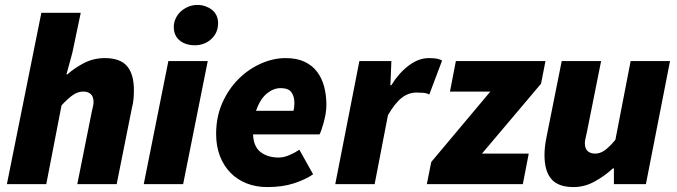

<svg xmlns="http://www.w3.org/2000/svg" viewBox="-20 -748 2752 780"><path d="M8 0 148 -696H308L274 -534L250 -446H254Q284 -473 322.5 -492.5Q361 -512 406 -512Q468 -512 496 -479.5Q524 -447 524 -382Q524 -365 522.5 -346.5Q521 -328 516 -310L454 0H294L352 -290Q355 -304 357.5 -314.5Q360 -325 360 -334Q360 -355 349 -365.5Q338 -376 318 -376Q297 -376 277 -362.5Q257 -349 230 -320L168 0Z M564 0 664 -500H824L724 0ZM770 -564Q754 -564 739 -568.5Q724 -573 712 -582Q700 -591 693 -605Q686 -619 686 -638Q686 -656 693.5 -672.5Q701 -689 714 -701Q727 -713 744.5 -720.5Q762 -728 782 -728Q798 -728 813 -723Q828 -718 840 -709Q852 -700 859 -686Q866 -672 866 -654Q866 -615 838.5 -589.5Q811 -564 770 -564Z M858 -204Q858 -273 883 -329.5Q908 -386 948.5 -426.5Q989 -467 1039.5 -489.5Q1090 -512 1140 -512Q1186 -512 1217.5 -497Q1249 -482 1268.5 -456Q1288 -430 1297 -395.5Q1306 -361 1306 -322Q1306 -303 1302.5 -284Q1299 -265 1294.5 -248.5Q1290 -232 1285.5 -219.5Q1281 -207 1278 -202H1008Q1010 -152 1039 -130Q1068 -108 1112 -108Q1133 -108 1156 -118Q1179 -128 1196 -140L1252 -40Q1222 -19 1175 -3.5Q1128 12 1066 12Q1020 12 982 -3Q944 -18 916.5 -46Q889 -74 873.5 -114Q858 -154 858 -204ZM1020 -298H1172Q1174 -304 1175 -312.5Q1176 -321 1176 -330Q1176 -356 1164 -373Q1152 -390 1120 -390Q1091 -390 1064 -368Q1037 -346 1020 -298Z M1342 0 1440 -500H1570L1566 -402H1570Q1599 -450 1639.5 -481Q1680 -512 1722 -512Q1743 -512 1755.5 -509.5Q1768 -507 1776 -502L1724 -364Q1713 -370 1698.5 -371Q1684 -372 1672 -372Q1640 -372 1612.5 -351Q1585 -330 1556 -280L1502 0Z M1714 0 1732 -90 1972 -376H1808L1832 -500H2196L2178 -408L1938 -124H2128L2104 0Z M2702 -500 2604 0H2474V-64H2470Q2438 -34 2396.5 -11Q2355 12 2310 12Q2248 12 2220 -20.5Q2192 -53 2192 -118Q2192 -152 2200 -190L2262 -500H2422L2364 -210Q2361 -196 2358.5 -185.5Q2356 -175 2356 -166Q2356 -145 2367 -134.5Q2378 -124 2398 -124Q2418 -124 2437 -137.5Q2456 -151 2480 -180L2542 -500Z"/></svg>

Font: TypoPRO Source Sans Pro
Style: Italic
Weight: 900
Italic angle: -11°
Designer: Paul D. Hunt
Foundry: Adobe Systems Incorporated
Version: Version 1.075;PS 2.000;hotconv 1.0.86;makeotf.lib2.5.63406